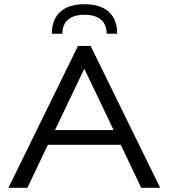

<svg xmlns="http://www.w3.org/2000/svg" viewBox="-20 -891 800 911"><path d="M650 0 553 -204H207L110 0H20L350 -673H410L740 0ZM519 -274 380 -565 241 -274ZM381 -821Q330 -821 303 -798Q276 -775 276 -731H226Q226 -799 266 -835Q306 -871 381 -871Q456 -871 496 -835Q536 -799 536 -731H486Q486 -775 459 -798Q432 -821 381 -821Z"/></svg>

Font: Madhuban Light
Style: Regular
Weight: 300
Designer: jaikishan Patel
Foundry: MagicType
Version: Version 1.000